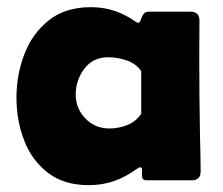

<svg xmlns="http://www.w3.org/2000/svg" viewBox="-20 -508 628 541"><path d="M230 13.7Q159.7 13.7 114.5 -21.5Q69.3 -56.6 47.9 -112.8Q26.4 -168.9 26.4 -232.4Q26.4 -297.4 48.8 -355.7Q71.3 -414.1 117.7 -450.9Q164.1 -487.8 236.3 -487.8Q305.2 -487.8 362.3 -446.8Q366.2 -443.8 368.7 -443.8Q374 -443.8 376.5 -451.7Q378.9 -459.5 383.5 -467.3Q388.2 -475.1 399.9 -475.1H516.6Q542 -475.1 542 -449.7Q542 -421.9 541.7 -394.3Q541.5 -366.7 541.5 -338.9Q541.5 -285.6 542 -232.7Q542.5 -179.7 543.5 -126.5Q543.9 -101.1 544.7 -75.9Q545.4 -50.8 545.4 -25.4Q545.4 0 520.5 0H393.1Q381.3 0 380.4 -9.3Q379.4 -18.6 380.4 -27.6Q381.3 -36.6 374.5 -36.6Q371.1 -36.6 365.7 -32.2Q335 -9.8 301.8 2Q268.6 13.7 230 13.7ZM288.1 -146Q314 -146 338.4 -155.5Q362.8 -165 377.9 -187.5V-307.6Q362.8 -329.1 336.7 -337.9Q310.5 -346.7 285.2 -346.7Q242.2 -346.7 217.8 -314.5Q193.4 -282.2 193.4 -242.2Q193.4 -202.1 220.7 -174.1Q248 -146 288.1 -146Z"/></svg>

Font: Belanosima SemiBold
Style: Regular
Weight: 600
Designer: The DocRepair Project, Santiago Orozco
Foundry: Google
Version: Version 2.000